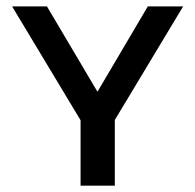

<svg xmlns="http://www.w3.org/2000/svg" viewBox="-20 -585 615 605"><path d="M445.8 -564.9H557.1L341.8 -207V0H233.9V-206.1L18.1 -564.9H127.9L287.1 -295.9Z"/></svg>

Font: Neutral Grotesk
Style: Regular
Weight: 400
Designer: Nawras Khrais
Foundry: Nawras Khrais
Version: Version 1.000;PS 001.000;hotconv 1.0.88;makeotf.lib2.5.64775